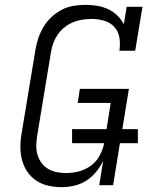

<svg xmlns="http://www.w3.org/2000/svg" viewBox="-20 -763 640 791"><path d="M234 8Q206 8 179 2Q152 -4 130 -18.5Q108 -33 93 -55Q78 -77 71 -103Q64 -129 64 -157Q64 -185 69 -213L126 -558Q130 -582 138 -606Q146 -630 159.5 -652.5Q173 -675 192.5 -693Q212 -711 235 -723Q258 -735 283 -739Q308 -743 333 -743Q357 -743 381 -739Q405 -735 426 -725Q447 -715 463.5 -699Q480 -683 490 -663L502 -735H567L537 -554H472Q476 -581 472 -607Q468 -633 451.5 -651.5Q435 -670 409.5 -677.5Q384 -685 358 -685Q339 -685 319.5 -682Q300 -679 281.5 -671.5Q263 -664 246.5 -651Q230 -638 218.5 -621.5Q207 -605 200 -586.5Q193 -568 190 -548L133 -203Q130 -184 129.5 -164Q129 -144 134.5 -125.5Q140 -107 151 -92Q162 -77 178 -67.5Q194 -58 213 -54Q232 -50 252 -50Q279 -50 305.5 -57Q332 -64 354.5 -80.5Q377 -97 390.5 -122Q404 -147 409 -173H277V-231H419L436 -339H300L309 -397H511L484 -231H548V-173H474L446 0H389L405 -101Q394 -77 376 -55Q358 -33 335 -18.5Q312 -4 286 2Q260 8 234 8Z"/></svg>

Font: Iosevka Slab Light Extended
Style: Italic
Weight: 300
Width: 7
Italic angle: -9°
Monospace: yes
Designer: Belleve Invis
Foundry: Belleve Invis
Version: Version 11.1.0; ttfautohint (v1.8.3)